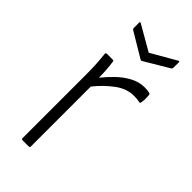

<svg xmlns="http://www.w3.org/2000/svg" viewBox="-214 -715 766 766"><g transform="rotate(45 169.0 -332.5)"><path d="M87 0Q81 0 81 -6V-368Q81 -397 79.5 -423.5Q78 -450 75 -476Q75 -482 81 -482H114Q120 -482 120 -477Q123 -457 124.5 -435Q126 -413 126 -392Q146 -417 170.5 -440.5Q195 -464 223.5 -479Q252 -494 282 -494Q301 -494 311 -491Q316 -489 316 -484Q317 -473 317 -462.5Q317 -452 315 -443Q315 -435 307 -437Q296 -440 276 -440Q235 -440 197 -411.5Q159 -383 128 -344V-6Q128 0 122 0ZM192 -561 88 -623Q84 -626 84 -631V-661Q84 -667 90 -664L196 -603L302 -664Q308 -667 308 -661V-631Q308 -626 305 -623L201 -561Q196 -558 192 -561Z"/></g></svg>

Font: Sofia Sans Semi Condensed Light
Style: Regular
Weight: 300
Designer: Botio Nikoltchev, Ani Petrova
Foundry: lettersoup
Version: Version 4.100; ttfautohint (v1.8.4.7-5d5b)